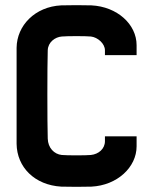

<svg xmlns="http://www.w3.org/2000/svg" viewBox="-20 -726 600 752"><path d="M338 5C439 0 515 -71 515 -153V-192H391V-173C391 -143 366 -122 336 -119C317 -117 242 -117 222 -119C192 -122 168 -147 167 -183C165 -243 165 -469 167 -529C168 -561 196 -581 222 -583C243 -585 316 -585 336 -583C363 -580 391 -555 391 -529V-510H515V-549C515 -631 439 -700 338 -705C320 -706 239 -706 220 -705C117 -700 46 -626 45 -539V-163C46 -71 116 -1 220 5C240 6 319 6 338 5Z"/></svg>

Font: Fervojo
Style: Bold
Weight: 700
Designer: kohakuno
Version: ver.1.0